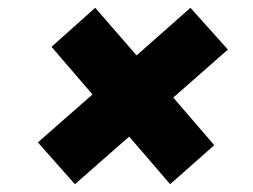

<svg xmlns="http://www.w3.org/2000/svg" viewBox="-20 -596 649 492"><path d="M564 -469 424 -346 529 -224 416 -124 311 -246 172 -124 77 -231 217 -354 112 -476 224 -576 330 -454 468 -576Z"/></svg>

Font: My Font
Style: Italic
Weight: 500
Designer: Julieta Ulanovsky
Foundry: Julieta Ulanovsky
Version: ""